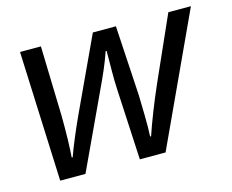

<svg xmlns="http://www.w3.org/2000/svg" viewBox="-81 -650 923 764"><g transform="rotate(-15 380.5 -268.0)"><path d="M79 0H183L323 -300C355 -368 370 -402 387 -451H391C391 -388 389 -343 392 -290L407 0H513L761 -536H668L551 -273C519 -200 491 -128 474 -77H470C473 -128 470 -200 469 -249L452 -536H357L216 -233C197 -192 165 -118 151 -77H147C150 -116 152 -177 151 -250L143 -536H57Z"/></g></svg>

Font: BC Sans
Style: Italic
Weight: 400
Italic angle: -12°
Designer: Monotype Design Team
Designer: Province of B.C.
Foundry: Monotype Imaging Inc.
Version: Version 2.000;GOOG;noto-source:20170915:90ef993387c0